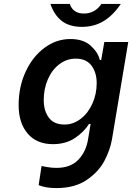

<svg xmlns="http://www.w3.org/2000/svg" viewBox="-20 -741 674 979"><path d="M177 203 192 105Q202 108 224.5 111.5Q247 115 268 115Q340 115 379.5 73.5Q419 32 429 -31L442 -109H434Q409 -69 362.5 -37.5Q316 -6 250 -6Q167 -6 121 -60Q75 -114 75 -205Q75 -298 110.5 -375Q146 -452 206.5 -497Q267 -542 339 -542Q405 -542 442.5 -508Q480 -474 489 -435H496L512 -527H634L551 -31Q542 22 513 78Q484 134 423 176Q362 218 267 218Q213 218 177 203ZM473 -317Q473 -371 446.5 -406.5Q420 -442 366 -442Q320 -442 282.5 -413.5Q245 -385 224 -336.5Q203 -288 203 -231Q203 -176 229 -141Q255 -106 309 -106Q354 -106 392 -135.5Q430 -165 451.5 -213.5Q473 -262 473 -317ZM237 -721H336Q343 -698 361 -685Q379 -672 408 -672Q437 -672 459.5 -685Q482 -698 497 -721H596Q557 -663 508.5 -633.5Q460 -604 398 -604Q335 -604 296 -633.5Q257 -663 237 -721Z"/></svg>

Font: Be Vietnam SemiBold
Style: Italic
Weight: 600
Italic angle: -9.556°
Designer: Gabriel Lam
Foundry: TypeRant
Version: Version 3.000